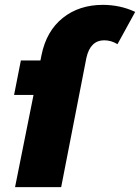

<svg xmlns="http://www.w3.org/2000/svg" viewBox="-20 -771 577 791"><path d="M42 0 151 -544Q171 -643 238.5 -697Q306 -751 404 -751Q438 -751 471.5 -744Q505 -737 537 -722L464 -589Q438 -605 409 -605Q381 -605 362.5 -587Q344 -569 336 -533L232 0ZM38 -380 66 -522H270L242 -380Z"/></svg>

Font: Montserrat Thin ExtraBold
Style: Italic
Weight: 800
Italic angle: -11.3°
Version: Version 9.000